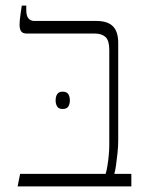

<svg xmlns="http://www.w3.org/2000/svg" viewBox="-20 -667 545 687"><path d="M43 0 52 -45H358Q361 -54 364 -71.5Q367 -89 369 -109.5Q371 -130 371 -147V-489Q371 -522 357.5 -534.5Q344 -547 319 -547H75Q62 -547 56 -554.5Q50 -562 50 -579Q50 -586 51 -596.5Q52 -607 54 -620Q56 -633 58 -647H74V-631Q74 -611 81.5 -601.5Q89 -592 103 -592H325Q365 -592 384 -573Q403 -554 403 -513V-164Q403 -144 400.5 -119.5Q398 -95 395 -74.5Q392 -54 389 -45H450V0ZM179 -308Q179 -321 184.5 -330Q190 -339 204 -339Q219 -339 224.5 -330Q230 -321 230 -308Q230 -295 224.5 -286Q219 -277 204 -277Q190 -277 184.5 -286Q179 -295 179 -308Z"/></svg>

Font: Noto Serif Hebrew ExtraLight
Style: Regular
Weight: 250
Version: Version 2.003